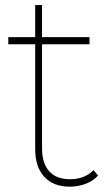

<svg xmlns="http://www.w3.org/2000/svg" viewBox="-20 -722 428 746"><path d="M251.1 3.3Q186.7 3.3 151.7 -35.6Q116.7 -74.4 116.7 -141.1V-550H12.2V-577.8H116.7V-702.2H143.3V-577.8H327.8V-550H143.3V-146.7Q143.3 -87.8 171.1 -56.7Q198.9 -25.6 252.2 -25.6Q278.9 -25.6 302.8 -34.4Q326.7 -43.3 343.3 -61.1L361.1 -40Q342.2 -18.9 312.8 -7.8Q283.3 3.3 251.1 3.3Z"/></svg>

Font: Paperlogy 1 Thin
Style: Regular
Weight: 250
Designer: redesigned by Lee Juim, glyphs from Gmarket Sans & Montserrat
Foundry: PT&
Version: Version 1.001